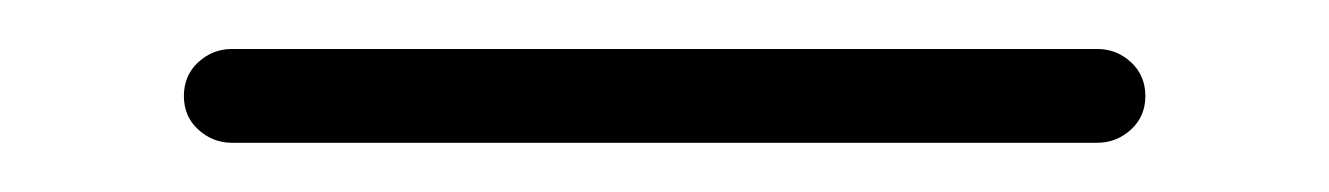

<svg xmlns="http://www.w3.org/2000/svg" viewBox="-20 67 540 78"><path d="M74.2 125Q66.4 125 60.5 119.6Q54.7 114.3 54.7 106Q54.7 97.7 60.5 92.3Q66.4 86.9 74.2 86.9H425.8Q433.6 86.9 439.5 92.3Q445.3 97.7 445.3 106Q445.3 114.3 439.5 119.6Q433.6 125 425.8 125Z"/></svg>

Font: Rounded Mgen+ 1m light
Style: Regular
Weight: 200
Designer: [Source Han Sans]
Ryoko NISHIZUKA  (kana & ideographs); Paul D. Hunt (Latin, Greek & Cyrillic); Wenlong ZHANG  (bopomofo
Version: Version 1.059.20150602